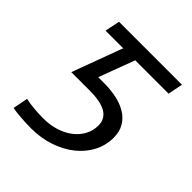

<svg xmlns="http://www.w3.org/2000/svg" viewBox="-176 -766 903 903"><g transform="rotate(45 275.0 -314.5)"><path d="M105 -638.2H523.9L508.8 -564H287.1L220.2 -384.8H259.8Q303.2 -384.8 342 -376.5Q380.9 -368.2 409.9 -350.3Q439 -332.5 456.1 -304Q473.1 -275.4 473.1 -234.9Q473.1 -184.1 450 -139.6Q426.8 -95.2 385.7 -62.3Q344.7 -29.3 288.6 -10.3Q232.4 8.8 166 8.8Q149.9 8.8 132.8 8.1Q115.7 7.3 99.4 6.1Q83 4.9 67.9 3.2Q52.7 1.5 41 -1L55.7 -76.2Q81.5 -70.3 113.5 -67.6Q145.5 -64.9 173.8 -64.9Q219.7 -64.9 257.8 -77.1Q295.9 -89.4 323.5 -111.1Q351.1 -132.8 366.5 -162.1Q381.8 -191.4 381.8 -225.1Q381.8 -268.1 346.4 -290Q311 -312 235.8 -312H113.8L207 -564H89.8Z"/></g></svg>

Font: Code New Roman
Style: Italic
Weight: 400
Italic angle: -11°
Monospace: yes
Designer: Sam Radian
Foundry: Code New Roman
Version: Version 1.508 October 19, 2014